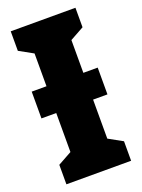

<svg xmlns="http://www.w3.org/2000/svg" viewBox="-137 -778 623 842"><g transform="rotate(-20 174.5 -357.0)"><path d="M23 -714V-623L88 -587V-434H19V-309H88V-127L23 -91V0H325V-91L260 -127V-309H327V-434H260V-587L325 -623V-714Z"/></g></svg>

Font: Noto Sans Display Condensed Black
Style: Regular
Weight: 900
Width: 3
Designer: Monotype Design team
Foundry: Monotype Imaging Inc.
Version: 1.000